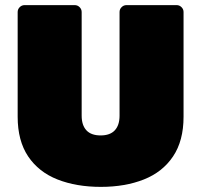

<svg xmlns="http://www.w3.org/2000/svg" viewBox="-20 -720 786 750"><path d="M374 10Q278 10 204.5 -19Q131 -48 90 -109Q49 -170 49 -264V-673Q49 -684 57 -692Q65 -700 76 -700H272Q283 -700 291 -692Q299 -684 299 -673V-268Q299 -231 317.5 -211Q336 -191 373 -191Q410 -191 428.5 -211Q447 -231 447 -268V-673Q447 -684 455 -692Q463 -700 474 -700H670Q681 -700 689 -692Q697 -684 697 -673V-264Q697 -170 656 -109Q615 -48 542 -19Q469 10 374 10Z"/></svg>

Font: Rubik Light Black
Style: Regular
Weight: 900
Version: Version 2.104